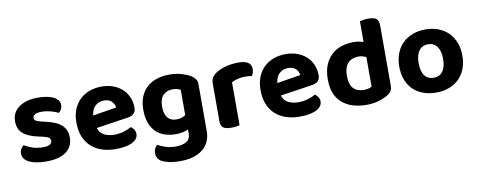

<svg xmlns="http://www.w3.org/2000/svg" viewBox="-70 -996 3821 1531"><g transform="rotate(-10 1840.5 -230.5)"><path d="M450 -141Q450 -67 395 -25.5Q340 16 233 16Q191 16 156.5 10Q122 4 97 -8Q72 -20 58 -38Q44 -56 44 -80Q44 -102 53 -117.5Q62 -133 76 -143Q105 -126 142 -113Q179 -100 228 -100Q299 -100 299 -140Q299 -157 286.5 -166Q274 -175 244 -182L204 -191Q122 -208 82 -243.5Q42 -279 42 -343Q42 -414 99.5 -455.5Q157 -497 254 -497Q290 -497 322 -491.5Q354 -486 377 -475Q400 -464 413.5 -447.5Q427 -431 427 -409Q427 -389 419 -373.5Q411 -358 398 -348Q390 -353 374.5 -359Q359 -365 341 -370Q323 -375 303 -378Q283 -381 266 -381Q231 -381 211.5 -371.5Q192 -362 192 -343Q192 -329 203 -321Q214 -313 243 -306L281 -297Q372 -277 411 -239Q450 -201 450 -141Z M674 -177Q688 -135 723 -117.5Q758 -100 804 -100Q846 -100 883 -111.5Q920 -123 943 -137Q958 -127 968 -111Q978 -95 978 -76Q978 -53 964 -36Q950 -19 925.5 -7.5Q901 4 867.5 9.5Q834 15 794 15Q735 15 685 -1.5Q635 -18 599 -50.5Q563 -83 542.5 -132Q522 -181 522 -247Q522 -311 542.5 -358Q563 -405 597.5 -436Q632 -467 676.5 -481.5Q721 -496 768 -496Q819 -496 861.5 -480.5Q904 -465 934.5 -437Q965 -409 982 -370Q999 -331 999 -285Q999 -253 982 -237Q965 -221 934 -216ZM769 -383Q726 -383 697.5 -356.5Q669 -330 664 -280L855 -311Q853 -337 832 -360Q811 -383 769 -383Z M1389 -39Q1369 -30 1344 -24.5Q1319 -19 1287 -19Q1242 -19 1201.5 -31.5Q1161 -44 1131 -72Q1101 -100 1083 -145Q1065 -190 1065 -255Q1065 -314 1083 -359Q1101 -404 1134.5 -434.5Q1168 -465 1214.5 -480.5Q1261 -496 1318 -496Q1374 -496 1420.5 -481.5Q1467 -467 1493 -450Q1512 -437 1523 -420.5Q1534 -404 1534 -379V-2Q1534 50 1515 88Q1496 126 1462.5 150.5Q1429 175 1384 187Q1339 199 1287 199Q1233 199 1193.5 190Q1154 181 1131 167Q1097 143 1097 103Q1097 82 1106 64.5Q1115 47 1126 39Q1154 55 1190.5 66.5Q1227 78 1268 78Q1324 78 1356.5 58.5Q1389 39 1389 -6ZM1314 -134Q1338 -134 1355.5 -140Q1373 -146 1387 -156V-361Q1375 -366 1360.5 -371Q1346 -376 1324 -376Q1276 -376 1246.5 -346.5Q1217 -317 1217 -254Q1217 -220 1224.5 -197Q1232 -174 1245 -160Q1258 -146 1275.5 -140Q1293 -134 1314 -134Z M1800 -1Q1790 2 1772 4.5Q1754 7 1732 7Q1687 7 1667 -7.5Q1647 -22 1647 -64V-369Q1647 -397 1661 -417Q1675 -437 1700 -452Q1733 -472 1779.5 -483.5Q1826 -495 1877 -495Q1981 -495 1981 -425Q1981 -408 1976 -394Q1971 -380 1965 -370Q1942 -375 1909 -375Q1880 -375 1851 -368Q1822 -361 1800 -349Z M2165 -177Q2179 -135 2214 -117.5Q2249 -100 2295 -100Q2337 -100 2374 -111.5Q2411 -123 2434 -137Q2449 -127 2459 -111Q2469 -95 2469 -76Q2469 -53 2455 -36Q2441 -19 2416.5 -7.5Q2392 4 2358.5 9.5Q2325 15 2285 15Q2226 15 2176 -1.5Q2126 -18 2090 -50.5Q2054 -83 2033.5 -132Q2013 -181 2013 -247Q2013 -311 2033.5 -358Q2054 -405 2088.5 -436Q2123 -467 2167.5 -481.5Q2212 -496 2259 -496Q2310 -496 2352.5 -480.5Q2395 -465 2425.5 -437Q2456 -409 2473 -370Q2490 -331 2490 -285Q2490 -253 2473 -237Q2456 -221 2425 -216ZM2260 -383Q2217 -383 2188.5 -356.5Q2160 -330 2155 -280L2346 -311Q2344 -337 2323 -360Q2302 -383 2260 -383Z M2808 -496Q2831 -496 2851.5 -492.5Q2872 -489 2889 -483V-651Q2900 -654 2918 -657Q2936 -660 2958 -660Q3003 -660 3022.5 -645Q3042 -630 3042 -588V-101Q3042 -77 3032 -60.5Q3022 -44 3000 -30Q2972 -13 2928 1Q2884 15 2827 15Q2701 15 2628.5 -48.5Q2556 -112 2556 -239Q2556 -305 2575.5 -353Q2595 -401 2629 -433Q2663 -465 2709 -480.5Q2755 -496 2808 -496ZM2890 -361Q2877 -367 2861.5 -371.5Q2846 -376 2829 -376Q2775 -376 2743 -343Q2711 -310 2711 -238Q2711 -169 2741.5 -137.5Q2772 -106 2826 -106Q2847 -106 2863.5 -110.5Q2880 -115 2890 -121Z M3646 -241Q3646 -182 3628 -134.5Q3610 -87 3576.5 -54Q3543 -21 3496 -3Q3449 15 3391 15Q3333 15 3285.5 -2.5Q3238 -20 3204.5 -53Q3171 -86 3153 -133.5Q3135 -181 3135 -241Q3135 -299 3153.5 -346.5Q3172 -394 3205.5 -427Q3239 -460 3286.5 -478Q3334 -496 3391 -496Q3448 -496 3495 -478Q3542 -460 3575.5 -426.5Q3609 -393 3627.5 -346Q3646 -299 3646 -241ZM3391 -376Q3344 -376 3318 -341Q3292 -306 3292 -241Q3292 -174 3317.5 -139.5Q3343 -105 3391 -105Q3439 -105 3464.5 -140Q3490 -175 3490 -241Q3490 -305 3464 -340.5Q3438 -376 3391 -376Z"/></g></svg>

Font: Baloo Paaji 2
Style: Bold
Weight: 700
Designer: Shuchita Grover, Noopur Datye and Ek Type
Foundry: Ek Type
Version: Version 1.640;hotconv 1.0.111;makeotfexe 2.5.65597; ttfautoh